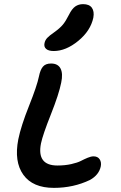

<svg xmlns="http://www.w3.org/2000/svg" viewBox="-20 -932 580 922"><path d="M237.8 -687Q212.9 -687 201.4 -697.3Q189.9 -707.5 193.8 -725.1Q196.8 -739.3 206.8 -750Q216.8 -760.7 240.2 -776.9Q267.6 -796.4 281.7 -813.5Q295.9 -830.6 311 -860.8Q325.2 -889.6 341.3 -900.9Q357.4 -912.1 378.9 -912.1Q408.7 -912.1 421.1 -894.8Q433.6 -877.4 428.2 -847.2Q415 -784.2 355.7 -735.6Q296.4 -687 237.8 -687ZM238.8 -29.8Q137.2 -29.8 92 -92.8Q46.9 -155.8 67.9 -263.2Q81.1 -327.6 119.4 -423.6Q157.7 -519.5 167 -564.9Q173.3 -596.7 186 -611.8Q198.7 -627 225.1 -627Q258.3 -627 270.8 -602.8Q283.2 -578.6 273.9 -535.2Q263.2 -480.5 224.4 -382.8Q185.5 -285.2 176.8 -243.2Q155.8 -137.2 255.9 -137.2Q292 -137.2 322.3 -144Q352.5 -150.9 368.4 -159.2Q384.3 -167.5 400.6 -174.3Q417 -181.2 429.2 -181.2Q449.2 -181.2 458.5 -167.2Q467.8 -153.3 463.9 -132.8Q455.1 -91.8 412.1 -67.9Q333 -29.8 238.8 -29.8Z"/></svg>

Font: Shantell Sans Irregular Bouncy
Style: Italic
Weight: 500
Italic angle: -11.31°
Designer: Stephen Nixon, Anya Danilova, Shantell Martin
Foundry: Arrow Type
Version: Version 1.006;[9816181b4]